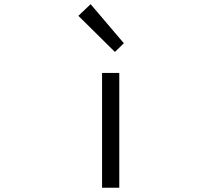

<svg xmlns="http://www.w3.org/2000/svg" viewBox="-20 -883 1040 903"><path d="M460 0V-540H541V0ZM520.5 -638.7 348.6 -808.6 406.2 -863.3 562.5 -679.7Z"/></svg>

Font: GenEi Gothic M SemiLight
Style: Regular
Weight: 350
Designer: o_tamon (Modified); [Source Han Sans]
Ryoko NISHIZUKA  (kana & ideographs); Paul D. Hunt (Latin, Greek & Cyrillic); Wenl
Version: Version 1.1a;Original Version 1.004